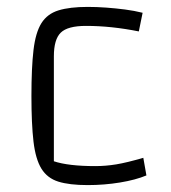

<svg xmlns="http://www.w3.org/2000/svg" viewBox="-20 -528 494 556"><path d="M234 8Q181 8 149 -2Q117 -12 100 -39.5Q83 -67 77 -118Q71 -169 71 -250Q71 -332 77 -383Q83 -434 100 -461Q117 -488 149.5 -498Q182 -508 234 -508Q260 -508 287.5 -506Q315 -504 342 -500.5Q369 -497 393 -491L382 -437Q342 -445 304 -449Q266 -453 229 -453Q176 -453 156 -433.5Q136 -414 136 -365V-61Q178 -47 256 -47Q286 -47 316.5 -52Q347 -57 395 -71L404 -20Q373 -7 327.5 0.5Q282 8 234 8Z"/></svg>

Font: Changa ExtraLight
Style: Regular
Weight: 250
Designer: Eduardo Rodriguez Tunni
Foundry: Eduardo Rodriguez Tunni
Version: Version 3.002; ttfautohint (v1.8.2)